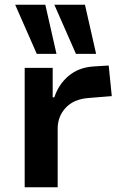

<svg xmlns="http://www.w3.org/2000/svg" viewBox="-20 -789 517 809"><path d="M84 0V-503H202V-379H209Q227 -434 269.5 -469.5Q312 -505 374 -509L438 -513L451 -384L352 -376Q290 -371 256.5 -334.5Q223 -298 223 -247V0ZM300 -562 209 -769H338L385 -562ZM135 -562 44 -769H171L218 -562Z"/></svg>

Font: Nunito Sans 6pt
Style: Bold
Weight: 700
Version: Version 3.101;gftools[0.9.27]